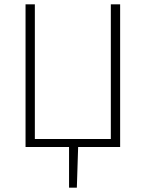

<svg xmlns="http://www.w3.org/2000/svg" viewBox="-20 -679 673 887"><path d="M299 188H335L341 0H535V-659H492V-37H141V-659H98V0H299Z"/></svg>

Font: Source Sans Pro Light
Style: Regular
Weight: 300
Designer: Paul D. Hunt
Foundry: Adobe Systems Incorporated
Version: Version 3.006;hotconv 1.0.111;makeotfexe 2.5.65597